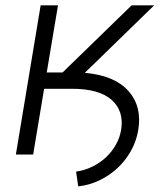

<svg xmlns="http://www.w3.org/2000/svg" viewBox="-20 -565 611 702"><path d="M128.6 -545.5H192.1L150.9 -300.1H208.8L461.3 -545.5H543.7L290.1 -298.7Q398.1 -289.4 448.9 -233Q500 -176.5 485.4 -89.1Q478.7 -49.4 459.2 -14Q439.6 21.3 410.5 48.7Q381.4 76 344.5 93.9Q307.5 111.9 266 116.5L258.2 62.5Q290.1 57.9 318.2 44Q346.2 30.2 367.9 9.8Q389.6 -10.7 403.9 -36.4Q418.3 -62.1 422.9 -90.6Q433.9 -158.7 388.5 -199.6Q342.3 -240.4 244 -240.4H141.3L101.2 0H38Z"/></svg>

Font: Inter P Light
Style: Italic
Weight: 300
Italic angle: 9.39999°
Designer: Rasmus Andersson
Foundry: rsms
Version: Version 3.018;git-588b23468